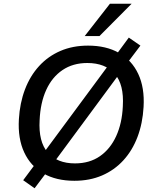

<svg xmlns="http://www.w3.org/2000/svg" viewBox="-20 -958 834 1027"><path d="M378 9Q281 9 212.5 -30Q144 -69 109.5 -143Q75 -217 81 -320Q86 -407 113.5 -479.5Q141 -552 189 -604.5Q237 -657 303 -685.5Q369 -714 451 -714Q548 -714 616.5 -675Q685 -636 719.5 -562.5Q754 -489 748 -386Q743 -298 715.5 -225.5Q688 -153 640 -100.5Q592 -48 526 -19.5Q460 9 378 9ZM381 -84Q459 -84 514.5 -122.5Q570 -161 601.5 -230Q633 -299 637 -390Q644 -506 593.5 -563.5Q543 -621 447 -621Q370 -621 314 -583Q258 -545 227 -476.5Q196 -408 192 -316Q185 -200 235.5 -142Q286 -84 381 -84ZM165 49 104 6 180 -96 214 -141 560 -609 594 -655 669 -757 731 -714 654 -612 620 -565 275 -98 241 -52ZM433 -765 568 -938H684L512 -765Z"/></svg>

Font: Nunito Sans 10pt SemiBold
Style: Italic
Weight: 600
Italic angle: -9°
Designer: Vernon Adams
Foundry: Vernon Adams
Version: Version 3.101;gftools[0.9.27]